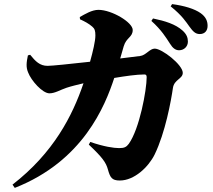

<svg xmlns="http://www.w3.org/2000/svg" viewBox="-20 -846 1040 936"><path d="M808 -634C822 -611 836 -601 853 -601C878 -601 896 -620 896 -643C896 -662 890 -679 870 -697C836 -728 784 -744 726 -756L718 -744C767 -700 790 -662 808 -634ZM903 -717C921 -692 933 -680 954 -680C978 -680 992 -696 992 -720C992 -744 983 -764 958 -782C928 -803 879 -818 819 -826L812 -815C868 -770 887 -739 903 -717ZM413 -141C480 -78 497 -53 506 -20C517 19 525 34 564 34C635 34 704 -32 734 -93C786 -200 814 -355 823 -417C829 -459 871 -461 871 -491C871 -530 770 -609 734 -609C710 -609 691 -576 663 -573L566 -561L583 -620C596 -664 627 -664 627 -700C627 -737 525 -798 460 -798C428 -798 394 -777 369 -763L370 -752C392 -742 413 -731 430 -716C442 -706 445 -695 445 -673C445 -646 433 -595 419 -545C320 -534 233 -525 212 -525C174 -525 153 -547 127 -579L116 -576C109 -542 106 -519 117 -493C132 -453 187 -391 221 -391C248 -391 274 -408 304 -418C328 -426 358 -433 387 -440C333 -281 241 -101 41 54L52 70C385 -61 492 -329 537 -466C591 -475 646 -483 684 -483C691 -483 695 -480 695 -470C695 -406 660 -218 608 -145C596 -129 586 -124 561 -124C535 -124 487 -131 420 -154Z"/></svg>

Font: Source Han Serif KR Heavy
Style: Regular
Weight: 900
Designer: Ryoko NISHIZUKA 西塚涼子 (kana & ideographs); Frank Grießhammer (Latin, Greek & Cyrillic); Wenlong ZHANG 张文龙 (bopomofo); San
Foundry: Adobe
Version: Version 2.001;hotconv 1.1.0;makeotfexe 2.6.0